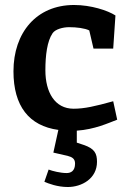

<svg xmlns="http://www.w3.org/2000/svg" viewBox="-20 -515 529 770"><path d="M434 -109C362 -89 319 -79 275 -79C200 -79 162 -145 162 -233C162 -293 169 -350 191 -382C202 -398 233 -406 257 -406C287 -406 320 -402 338 -393L355 -320H434L443 -453C412 -473 345 -495 277 -495C126 -495 34 -384 34 -229C34 -90 96 -10 214 6L194 97L251 110C270 115 281 122 281 141C281 171 264 179 247 179C223 179 190 171 175 165L158 214C174 221 210 235 252 235C307 235 369 202 369 134C369 101 360 81 315 66L288 57V9C360 4 413 -21 450 -35Z"/></svg>

Font: Enriqueta
Style: Bold
Weight: 700
Designer: Viviana Monsalve, Gustavo Ibarra
Foundry: Viviana Monsalve, Gustavo Ibarra
Version: Version 1.002